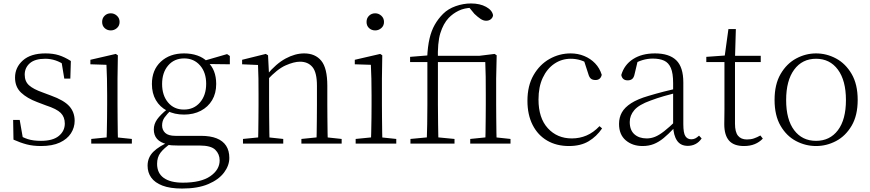

<svg xmlns="http://www.w3.org/2000/svg" viewBox="-20 -831 5035 1111"><path d="M217 14Q171 14 134.5 4.5Q98 -5 58 -23L56 -137H94L115 -17L83 -18V-54Q110 -36 141 -26Q172 -16 217 -16Q286 -16 320.5 -44.5Q355 -73 355 -116Q355 -154 331.5 -177.5Q308 -201 246 -221L196 -240Q137 -262 102 -295Q67 -328 67 -382Q67 -441 112.5 -481.5Q158 -522 243 -522Q287 -522 320.5 -511.5Q354 -501 390 -478L387 -376H352L334 -485L361 -483V-450Q330 -472 301 -481.5Q272 -491 242 -491Q182 -491 152.5 -465Q123 -439 123 -399Q123 -360 148 -337.5Q173 -315 227 -296L275 -278Q350 -251 381 -216.5Q412 -182 412 -132Q412 -93 390.5 -59.5Q369 -26 326 -6Q283 14 217 14Z M508 0V-27L619 -38H638L743 -27V0ZM596 0Q597 -24 598 -64.5Q599 -105 599.5 -149Q600 -193 600 -226V-281Q600 -332 599 -375Q598 -418 596 -456L503 -459V-485L650 -519L662 -511L660 -377V-226Q660 -193 660.5 -149Q661 -105 661.5 -64.5Q662 -24 663 0ZM621 -655Q600 -655 585.5 -668.5Q571 -682 571 -704Q571 -726 585.5 -740Q600 -754 621 -754Q641 -754 656.5 -740Q672 -726 672 -704Q672 -682 656.5 -668.5Q641 -655 621 -655Z M1034 260Q964 260 920 243Q876 226 855 196.5Q834 167 834 128Q834 80 867.5 47Q901 14 965 -13L971 -3Q928 27 908.5 53Q889 79 889 117Q889 171 927.5 198.5Q966 226 1038 226Q1143 226 1197 188.5Q1251 151 1251 97Q1251 61 1226 36Q1201 11 1134 11H1008Q991 11 975 10Q959 9 945 5V3Q870 -15 870 -82Q870 -113 889 -140Q908 -167 950 -201V-210L974 -198Q945 -170 931.5 -150.5Q918 -131 918 -105Q918 -79 936 -62Q954 -45 995 -45H1142Q1197 -45 1233.5 -30.5Q1270 -16 1288.5 12.5Q1307 41 1307 83Q1307 127 1276 168Q1245 209 1184.5 234.5Q1124 260 1034 260ZM1045 -168Q989 -168 947 -190Q905 -212 882 -251.5Q859 -291 859 -345Q859 -426 910.5 -474Q962 -522 1045 -522Q1087 -522 1121.5 -510Q1156 -498 1179 -475L1181 -473Q1231 -428 1231 -345Q1231 -291 1207.5 -251.5Q1184 -212 1142 -190Q1100 -168 1045 -168ZM1044 -197Q1102 -197 1137.5 -238.5Q1173 -280 1173 -346Q1173 -412 1137.5 -452.5Q1102 -493 1046 -493Q988 -493 953 -452Q918 -411 918 -345Q918 -279 952.5 -238Q987 -197 1044 -197ZM1150 -461V-478H1156L1294 -518L1310 -507V-459Z M1386 0V-27L1496 -38H1516L1619 -27V0ZM1473 0Q1474 -24 1474.5 -64.5Q1475 -105 1475.5 -149Q1476 -193 1476 -226V-281Q1476 -333 1475.5 -375.5Q1475 -418 1473 -455L1381 -459V-485L1518 -519L1531 -511L1537 -393V-392V-226Q1537 -193 1537.5 -149Q1538 -105 1538.5 -64.5Q1539 -24 1540 0ZM1724 0V-27L1833 -38H1854L1957 -27V0ZM1811 0Q1812 -24 1812.5 -64Q1813 -104 1813.5 -148Q1814 -192 1814 -226V-334Q1814 -412 1788 -443Q1762 -474 1716 -474Q1681 -474 1632.5 -452.5Q1584 -431 1526 -368L1516 -398H1524Q1578 -463 1633 -492.5Q1688 -522 1740 -522Q1804 -522 1839 -479.5Q1874 -437 1874 -335V-226Q1874 -192 1874.5 -148Q1875 -104 1875.5 -64Q1876 -24 1877 0Z M2038 0V-27L2149 -38H2168L2273 -27V0ZM2126 0Q2127 -24 2128 -64.5Q2129 -105 2129.5 -149Q2130 -193 2130 -226V-281Q2130 -332 2129 -375Q2128 -418 2126 -456L2033 -459V-485L2180 -519L2192 -511L2190 -377V-226Q2190 -193 2190.5 -149Q2191 -105 2191.5 -64.5Q2192 -24 2193 0ZM2151 -655Q2130 -655 2115.5 -668.5Q2101 -682 2101 -704Q2101 -726 2115.5 -740Q2130 -754 2151 -754Q2171 -754 2186.5 -740Q2202 -726 2202 -704Q2202 -682 2186.5 -668.5Q2171 -655 2151 -655Z M2355 0V-27L2472 -38H2495L2610 -27V0ZM2449 0Q2451 -56 2452 -113Q2453 -170 2453 -226V-472H2353V-502L2476 -512L2452 -500Q2455 -563 2465.5 -608Q2476 -653 2495.5 -687.5Q2515 -722 2544 -751Q2573 -780 2617 -795.5Q2661 -811 2705 -811Q2757 -811 2792.5 -791.5Q2828 -772 2833 -743Q2832 -730 2821 -720.5Q2810 -711 2793 -711Q2777 -711 2761 -721.5Q2745 -732 2725 -751L2693 -790V-797H2710V-786Q2667 -785 2634 -769Q2601 -753 2576 -727Q2545 -694 2528 -639Q2511 -584 2514 -484V-226Q2514 -170 2515 -113Q2516 -56 2517 0ZM2701 0V-27L2810 -38H2831L2934 -27V0ZM2788 0Q2789 -24 2789.5 -64.5Q2790 -105 2790.5 -149Q2791 -193 2791 -226V-285Q2791 -342 2790.5 -386.5Q2790 -431 2788 -472H2484V-508H2753L2842 -519L2854 -511L2851 -377V-226Q2851 -193 2851.5 -149Q2852 -105 2852.5 -64.5Q2853 -24 2854 0Z M3272 14Q3200 14 3146 -17.5Q3092 -49 3062 -108Q3032 -167 3032 -248Q3032 -335 3067.5 -396.5Q3103 -458 3160 -490Q3217 -522 3282 -522Q3324 -522 3360.5 -507Q3397 -492 3423.5 -464.5Q3450 -437 3462 -398Q3455 -368 3426 -368Q3408 -368 3398.5 -376.5Q3389 -385 3384 -404L3356 -490L3399 -452Q3368 -474 3340 -482.5Q3312 -491 3283 -491Q3230 -491 3187.5 -462Q3145 -433 3120.5 -380.5Q3096 -328 3096 -255Q3096 -148 3150 -89Q3204 -30 3289 -30Q3334 -30 3374 -47Q3414 -64 3449 -101L3464 -88Q3432 -41 3386 -13.5Q3340 14 3272 14Z M3698 14Q3640 14 3601 -19Q3562 -52 3562 -114Q3562 -151 3578.5 -180.5Q3595 -210 3632.5 -234Q3670 -258 3732 -276Q3775 -289 3819.5 -300.5Q3864 -312 3904 -321V-297Q3864 -287 3822.5 -275Q3781 -263 3744 -249Q3677 -225 3650.5 -194Q3624 -163 3624 -125Q3624 -78 3651 -54Q3678 -30 3722 -30Q3747 -30 3770.5 -39.5Q3794 -49 3823.5 -72Q3853 -95 3893 -134L3899 -89H3880Q3848 -55 3820 -32Q3792 -9 3763 2.5Q3734 14 3698 14ZM3960 13Q3918 13 3897.5 -17.5Q3877 -48 3875 -102V-106V-350Q3875 -407 3862 -437.5Q3849 -468 3823 -480Q3797 -492 3757 -492Q3727 -492 3697 -483Q3667 -474 3635 -454L3671 -482L3652 -402Q3648 -382 3638 -374Q3628 -366 3612 -366Q3581 -366 3575 -397Q3592 -456 3643 -489Q3694 -522 3770 -522Q3852 -522 3893 -482.5Q3934 -443 3934 -354V-113Q3934 -61 3946 -43Q3958 -25 3980 -25Q3993 -25 4003 -30Q4013 -35 4025 -46L4040 -30Q4025 -8 4004.5 2.5Q3984 13 3960 13Z M4202 -472V-508H4382V-472ZM4285 14Q4226 14 4198.5 -17.5Q4171 -49 4171 -112Q4171 -135 4171.5 -152.5Q4172 -170 4172 -196V-472H4067V-502L4192 -511L4172 -496L4195 -663H4238L4233 -493V-481V-115Q4233 -67 4250.5 -45.5Q4268 -24 4302 -24Q4325 -24 4342.5 -30Q4360 -36 4380 -47L4394 -29Q4374 -8 4347 3Q4320 14 4285 14Z M4702 14Q4641 14 4586 -15Q4531 -44 4496.5 -103.5Q4462 -163 4462 -253Q4462 -343 4497 -403Q4532 -463 4587 -492.5Q4642 -522 4702 -522Q4763 -522 4818 -492.5Q4873 -463 4908 -403Q4943 -343 4943 -253Q4943 -163 4908 -103.5Q4873 -44 4818 -15Q4763 14 4702 14ZM4702 -16Q4782 -16 4828.5 -77.5Q4875 -139 4875 -252Q4875 -365 4828.5 -428Q4782 -491 4702 -491Q4622 -491 4575.5 -428Q4529 -365 4529 -252Q4529 -139 4575.5 -77.5Q4622 -16 4702 -16Z"/></svg>

Font: Noto Serif TC
Style: Regular
Weight: 200
Designer: Ryoko NISHIZUKA 西塚涼子 (kana & ideographs); Frank Grießhammer (Latin, Greek & Cyrillic); Wenlong ZHANG 张文龙 (bopomofo); San
Foundry: Adobe
Version: Version 2.001;hotconv 1.1.0;makeotfexe 2.6.0